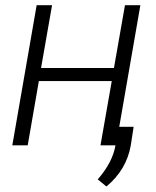

<svg xmlns="http://www.w3.org/2000/svg" viewBox="-20 -548 590 724"><path d="M417.5 0H358.9L401.4 -242.2H126.5L84.5 0H26.4L118.2 -528.3H176.3L134.8 -291.5H409.7L451.2 -528.3H509.3ZM381.3 155.3 348.6 128.4Q404.8 64 415.5 -0.5L427.2 -69.8H483.9L473.1 0.5Q457 92.3 381.3 155.3Z"/></svg>

Font: RobotoInd Light
Style: Italic
Weight: 300
Italic angle: -12°
Designer: Google
Version: Version 2.001151; 2014